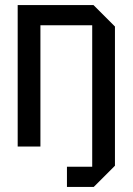

<svg xmlns="http://www.w3.org/2000/svg" viewBox="-20 -580 525 760"><path d="M50 0V-560H350L435 -475V76L351 160H245V80H345V-480H140V0Z"/></svg>

Font: Tektur SemiCondensed
Style: Regular
Weight: 400
Width: 4
Designer: Adam Jagosz
Foundry: Adam Jagosz
Version: Version 1.005;gftools[0.9.30]